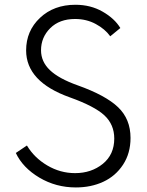

<svg xmlns="http://www.w3.org/2000/svg" viewBox="-20 -784 627 818"><path d="M47.4 -132.3 94.7 -164.1Q126 -111.8 181.4 -79.1Q236.8 -46.4 299.8 -46.4Q369.1 -46.4 418 -85.9Q466.8 -125.5 466.8 -193.8Q466.8 -253.4 424.8 -292.5Q382.8 -331.5 277.8 -369.1Q91.3 -435.5 91.3 -569.3Q91.3 -652.3 150.4 -708Q209.5 -763.7 301.3 -763.7Q366.2 -763.7 417.2 -734.4Q468.3 -705.1 492.7 -664.6L449.7 -629.4Q427.7 -660.2 388.2 -681.6Q348.6 -703.1 299.8 -703.1Q233.4 -703.1 194.1 -664.1Q154.8 -625 154.8 -569.8Q154.8 -521.5 192.4 -485.4Q230 -449.2 311 -420.4Q430.2 -377.9 483.2 -327.1Q536.1 -276.4 536.1 -196.3Q536.1 -130.9 504.2 -82.3Q472.2 -33.7 419.9 -9.5Q367.7 14.6 303.2 14.6Q218.3 14.6 147.7 -27.3Q77.1 -69.3 47.4 -132.3Z"/></svg>

Font: Spartan MB
Style: Regular
Weight: 400
Designer: Matt Bailey, Mirko Velimirovic
Foundry: Matt Bailey
Version: Version 1.005